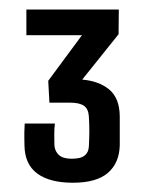

<svg xmlns="http://www.w3.org/2000/svg" viewBox="-20 -820 306 404"><path d="M133.5 -435.5Q84.5 -435.5 58.2 -455Q32 -474.5 31.5 -514Q31.5 -523.5 31.2 -529Q31 -534.5 31.2 -541.2Q31.5 -548 32 -560H95.5Q94 -548.5 94.2 -535.5Q94.5 -522.5 94.5 -514Q95.5 -501.5 104 -493.8Q112.5 -486 131 -486Q150 -486 158.2 -492.8Q166.5 -499.5 167 -512Q168 -531.5 168 -544.8Q168 -558 167 -575Q166 -591 156.5 -597.5Q147 -604 127.5 -604H84L81.5 -650L152.5 -746H35.5V-800H230L229.5 -748L153 -652.5Q188.5 -649.5 210 -631.5Q231.5 -613.5 232 -575.5Q232 -567.5 232 -555Q232 -542.5 232 -531.5Q232 -520.5 232 -514Q231 -477 207 -456.2Q183 -435.5 133.5 -435.5Z"/></svg>

Font: Big Shoulders
Style: Regular
Weight: 400
Designer: Patric King
Foundry: XO Type Co
Version: Version 2.002